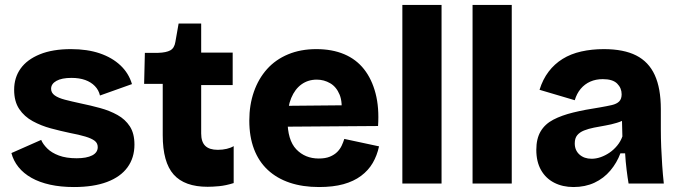

<svg xmlns="http://www.w3.org/2000/svg" viewBox="-20 -740 2741 774"><path d="M278 14Q225 14 182 4.5Q139 -5 107 -23Q75 -41 54.5 -66.5Q34 -92 26 -123L146 -176Q153 -159 170.5 -141.5Q188 -124 217.5 -113Q247 -102 289 -102Q329 -102 351.5 -113.5Q374 -125 374 -147Q374 -163 361.5 -172.5Q349 -182 324 -189.5Q299 -197 262 -204Q224 -212 185 -222.5Q146 -233 112 -251.5Q78 -270 57.5 -300.5Q37 -331 37 -378Q37 -427 63 -463.5Q89 -500 140.5 -521Q192 -542 266 -542Q332 -542 382 -525Q432 -508 465.5 -476.5Q499 -445 512 -401L383 -355Q378 -377 362.5 -393Q347 -409 323.5 -417.5Q300 -426 268 -426Q229 -426 207.5 -414Q186 -402 186 -382Q186 -366 200.5 -355.5Q215 -345 242 -338Q269 -331 306 -323Q345 -315 383.5 -304.5Q422 -294 453.5 -276.5Q485 -259 503.5 -230.5Q522 -202 522 -157Q522 -104 494 -65.5Q466 -27 411.5 -6.5Q357 14 278 14Z M817 13Q724 13 680 -36.5Q636 -86 636 -195V-402H561L564 -527H618Q650 -528 666.5 -537Q683 -546 687 -571L700 -645H791V-528H918V-397H791V-202Q791 -168 807.5 -152Q824 -136 858 -136Q877 -136 894 -140Q911 -144 922 -151V-2Q890 8 863.5 10.5Q837 13 817 13Z M1266 14Q1200 14 1148 -3.5Q1096 -21 1059.5 -55Q1023 -89 1004 -139Q985 -189 985 -254Q985 -317 1003.5 -370Q1022 -423 1056.5 -461.5Q1091 -500 1141.5 -521Q1192 -542 1255 -542Q1319 -542 1367.5 -521.5Q1416 -501 1447.5 -461Q1479 -421 1494 -363.5Q1509 -306 1504 -232L1091 -229V-313L1412 -316L1355 -277Q1362 -327 1349 -358.5Q1336 -390 1311 -404.5Q1286 -419 1257 -419Q1222 -419 1195.5 -400Q1169 -381 1154 -345Q1139 -309 1139 -257Q1139 -175 1174.5 -138Q1210 -101 1265 -101Q1292 -101 1310 -108.5Q1328 -116 1339.5 -127.5Q1351 -139 1357.5 -153Q1364 -167 1368 -180L1508 -150Q1500 -113 1482.5 -83Q1465 -53 1435.5 -31Q1406 -9 1364.5 2.5Q1323 14 1266 14Z M1602 0V-720H1760V0Z M1885 0V-720H2043V0Z M2292 14Q2248 14 2214 -3.5Q2180 -21 2161 -54.5Q2142 -88 2142 -136Q2142 -181 2159.5 -210.5Q2177 -240 2210.5 -257.5Q2244 -275 2291 -286.5Q2338 -298 2398 -307Q2427 -312 2446.5 -316.5Q2466 -321 2476 -331Q2486 -341 2486 -360Q2486 -385 2468 -403Q2450 -421 2410 -421Q2382 -421 2359.5 -411Q2337 -401 2321 -382Q2305 -363 2297 -336L2155 -378Q2168 -420 2191.5 -451Q2215 -482 2248 -502.5Q2281 -523 2323.5 -532.5Q2366 -542 2414 -542Q2494 -542 2544.5 -516.5Q2595 -491 2619.5 -437.5Q2644 -384 2644 -300V-219Q2644 -183 2645.5 -146.5Q2647 -110 2649.5 -73.5Q2652 -37 2656 0H2514Q2510 -23 2506 -55.5Q2502 -88 2500 -122H2481Q2467 -84 2440.5 -52.5Q2414 -21 2376.5 -3.5Q2339 14 2292 14ZM2365 -100Q2383 -100 2401.5 -106.5Q2420 -113 2437 -124.5Q2454 -136 2468 -153Q2482 -170 2489 -190L2487 -269L2509 -264Q2490 -252 2467 -245Q2444 -238 2420.5 -234Q2397 -230 2374.5 -225.5Q2352 -221 2334.5 -214Q2317 -207 2307 -195Q2297 -183 2297 -162Q2297 -134 2316 -117Q2335 -100 2365 -100Z"/></svg>

Font: Bricolage Grotesque ExtraBold
Style: Regular
Weight: 800
Designer: Mathieu Triay
Foundry: Atelier Triay
Version: Version 1.001;gftools[0.9.33.dev8+g029e19f]